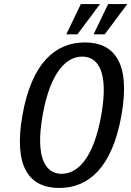

<svg xmlns="http://www.w3.org/2000/svg" viewBox="-20 -920 650 950"><path d="M191 -350C230 -570 312 -640 387 -640C462 -640 520 -570 481 -350C442 -130 360 -60 285 -60C210 -60 152 -130 191 -350ZM581 -350C627 -610 545 -710 400 -710C255 -710 137 -610 91 -350C45 -90 128 10 273 10C418 10 535 -90 581 -350ZM380 -900 308 -750H363L475 -900ZM515 -900 443 -750H498L610 -900Z"/></svg>

Font: Scada
Style: Italic
Weight: 400
Designer: Jovanny Lemonad
Foundry: Jovanny Lemonad
Version: Version 3.005